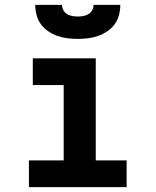

<svg xmlns="http://www.w3.org/2000/svg" viewBox="-20 -770 640 790"><path d="M99 0V-110H242V-420H115V-530H374V-110H501V0ZM300 -610Q279 -610 258 -612.5Q237 -615 217 -622Q197 -629 179 -641Q161 -653 148.5 -670Q136 -687 130.5 -708Q125 -729 125 -750H235Q235 -739 240.5 -728.5Q246 -718 256 -712Q266 -706 277.5 -704Q289 -702 300 -702Q311 -702 322.5 -704Q334 -706 344 -712Q354 -718 359.5 -728.5Q365 -739 365 -750H475Q475 -729 469.5 -708Q464 -687 451.5 -670Q439 -653 421 -641Q403 -629 383 -622Q363 -615 342 -612.5Q321 -610 300 -610Z"/></svg>

Font: Iosevka Slab XBdEx
Style: Regular
Weight: 800
Width: 7
Monospace: yes
Designer: Belleve Invis
Foundry: Belleve Invis
Version: Version 11.1.0; ttfautohint (v1.8.3)